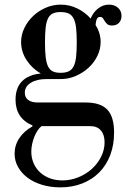

<svg xmlns="http://www.w3.org/2000/svg" viewBox="-20 -482 558 828"><path d="M240 326Q198 326 161.5 315Q125 304 99 284.5Q73 265 58 238.5Q43 212 43 181Q43 144 63.5 113.5Q84 83 120 63V59Q47 28 47 -52Q47 -103 75 -131.5Q103 -160 156 -165Q118 -187 94.5 -223Q71 -259 71 -301Q71 -332 85 -361Q99 -390 122.5 -412.5Q146 -435 177 -448.5Q208 -462 242 -462Q280 -462 313.5 -445.5Q347 -429 371 -402Q382 -429 403 -445.5Q424 -462 450 -462Q474 -462 489 -448.5Q504 -435 504 -414Q504 -395 493 -383.5Q482 -372 463 -372Q449 -372 442.5 -378Q436 -384 432 -390.5Q428 -397 424 -403Q420 -409 411 -409Q403 -409 398.5 -401.5Q394 -394 392 -375Q414 -339 414 -301Q414 -270 400 -241Q386 -212 362 -190Q338 -168 307 -154.5Q276 -141 242 -141H179Q139 -141 113 -125Q87 -109 87 -82Q87 -62 101.5 -51Q116 -40 142 -40H349Q414 -40 443 -9Q472 22 472 90Q472 143 455.5 186.5Q439 230 408.5 261Q378 292 335 309Q292 326 240 326ZM249 296Q285 296 318 282.5Q351 269 376 246.5Q401 224 416 194Q431 164 431 132Q431 99 415 80.5Q399 62 370 62H159Q150 69 142 81Q134 93 128 108Q122 123 118.5 139.5Q115 156 115 172Q115 199 125 222Q135 245 153 261.5Q171 278 195.5 287Q220 296 249 296ZM241 -168Q262 -168 275.5 -174Q289 -180 297 -195Q305 -210 308 -235.5Q311 -261 311 -300Q311 -338 308 -363Q305 -388 297 -403Q289 -418 275.5 -424Q262 -430 241 -430Q221 -430 208 -424Q195 -418 187.5 -403.5Q180 -389 177 -364Q174 -339 174 -300Q174 -261 177 -235.5Q180 -210 187.5 -195Q195 -180 208 -174Q221 -168 241 -168Z"/></svg>

Font: Libre Bodoni
Style: Regular
Weight: 400
Designer: Pablo Impallari, Rodrigo Fuenzalida
Foundry: Pablo Impallari, Rodrigo Fuenzalida
Version: Version 1.001; ttfautohint (v1.5.65-e2d9)